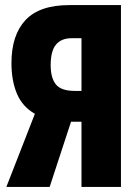

<svg xmlns="http://www.w3.org/2000/svg" viewBox="-20 -734 540 754"><path d="M5 0 117 -287Q68 -315 46.5 -366Q25 -417 25 -486Q25 -596 80 -655Q135 -714 252 -714H455V0H300V-256H259L175 0ZM274 -377H300V-584H262Q221 -584 200 -559Q179 -534 179 -478Q179 -428 199.5 -402.5Q220 -377 274 -377Z"/></svg>

Font: Noto Sans Mono ExtraCondensed Black
Style: Regular
Weight: 900
Width: 2
Designer: Monotype Design Team
Foundry: Monotype Imaging Inc.
Version: Version 2.014